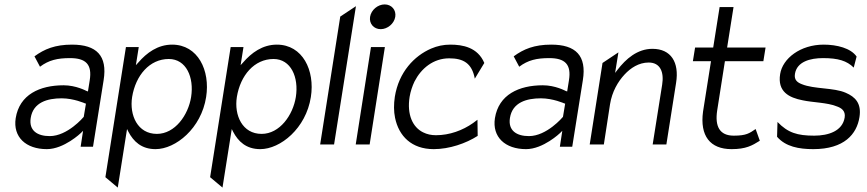

<svg xmlns="http://www.w3.org/2000/svg" viewBox="-20 -664 3925 869"><path d="M192 11C270 11 346 -62 346 -62L356 -72L345 0H401L449 -301C467 -412 417 -462 306 -462C229 -462 181 -442 136 -409L161 -362C201 -392 240 -401 297 -401C368 -401 398 -373 386 -300L378 -250L370 -253C370 -253 324 -278 268 -278C160 -278 68 -236 51 -129C38 -44 97 11 192 11ZM259 -219C314 -219 365 -196 365 -196L369 -195L359 -135L358 -134C358 -134 286 -48 205 -48C149 -48 110 -73 119 -130C130 -201 195 -219 259 -219Z M513 185 555 -80 561 -68C584 -24 620 11 684 11C775 11 891 -83 913 -225C932 -345 876 -462 759 -462C694 -462 644 -425 606 -381L595 -369L608 -451H550L457 138ZM744 -397C823 -397 859 -314 845 -225C832 -143 772 -58 690 -58C603 -58 565 -142 578 -225C594 -323 657 -397 744 -397Z M987 185 1029 -80 1035 -68C1058 -24 1094 11 1158 11C1249 11 1365 -83 1387 -225C1406 -345 1350 -462 1233 -462C1168 -462 1118 -425 1080 -381L1069 -369L1082 -451H1024L931 138ZM1218 -397C1297 -397 1333 -314 1319 -225C1306 -143 1246 -58 1164 -58C1077 -58 1039 -142 1052 -225C1068 -323 1131 -397 1218 -397Z M1492 -10 1591 -636 1520 -589 1429 -10Z M1703 -532C1734 -532 1764 -557 1769 -588C1774 -619 1752 -644 1721 -644C1690 -644 1660 -619 1655 -588C1650 -557 1672 -532 1703 -532ZM1653 -10 1722 -451H1659L1590 -10Z M1768 -131C1785 -48 1843 11 1943 11C2014 11 2089 -15 2142 -49L2141 -122L2121 -107C2074 -74 2015 -52 1953 -52C1932 -52 1913 -56 1895 -65C1848 -88 1821 -145 1834 -226C1838 -250 1846 -274 1856 -295C1886 -354 1941 -400 2013 -400C2077 -400 2116 -378 2129 -308L2172 -379C2142 -450 2074 -462 2018 -462C1987 -462 1959 -456 1931 -444C1855 -411 1785 -338 1767 -226C1762 -192 1762 -160 1768 -131Z M2361 11C2439 11 2515 -62 2515 -62L2525 -72L2514 0H2570L2618 -301C2636 -412 2586 -462 2475 -462C2398 -462 2350 -442 2305 -409L2330 -362C2370 -392 2409 -401 2466 -401C2537 -401 2567 -373 2555 -300L2547 -250L2539 -253C2539 -253 2493 -278 2437 -278C2329 -278 2237 -236 2220 -129C2207 -44 2266 11 2361 11ZM2428 -219C2483 -219 2534 -196 2534 -196L2538 -195L2528 -135L2527 -134C2527 -134 2455 -48 2374 -48C2318 -48 2279 -73 2288 -130C2299 -201 2364 -219 2428 -219Z M2713 -10 2741 -192C2750 -249 2777 -295 2807 -327C2834 -356 2871 -381 2916 -381C2969 -381 2986 -337 2977 -281L2934 -10H2996L3040 -289C3055 -382 3017 -443 2933 -443C2865 -443 2813 -398 2774 -347L2764 -334L2779 -427L2707 -379L2649 -10Z M3198 -387 3162 -159C3147 -49 3194 11 3291 11C3356 11 3384 -5 3419 -27L3400 -80C3372 -61 3358 -50 3301 -50C3237 -50 3215 -92 3226 -164L3261 -387H3435L3445 -449H3271L3300 -632H3237L3208 -449H3126L3116 -387Z M3613 -210C3659 -200 3724 -200 3766 -183C3787 -176 3808 -163 3803 -132C3793 -71 3730 -50 3665 -50C3589 -50 3546 -63 3499 -112L3497 -45C3536 0 3596 11 3661 11C3801 11 3858 -57 3870 -134C3880 -197 3850 -226 3808 -244C3754 -268 3665 -260 3609 -283C3591 -290 3573 -301 3578 -330C3587 -385 3647 -401 3705 -401C3773 -401 3813 -389 3844 -358L3857 -408C3831 -446 3768 -462 3708 -462C3602 -462 3522 -399 3511 -329C3498 -249 3551 -222 3613 -210Z"/></svg>

Font: Charger Pro
Style: LitNarObl
Weight: 300
Designer: Jasper
Foundry: Cannot Into Space Fonts
Version: Version 1.09